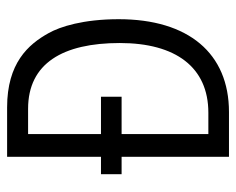

<svg xmlns="http://www.w3.org/2000/svg" viewBox="-82 -581 664 540"><g transform="rotate(-90 250.0 -311.0)"><path d="M79 1H205C370 1 466 -113 466 -309C466 -409 445 -474 427 -506C395 -564 342 -623 218 -623H79V-359H30V-301H79ZM143 -57V-301H248V-359H143V-564H214C342 -564 399 -466 399 -306C399 -149 331 -57 203 -57Z"/></g></svg>

Font: Inconsolata Thin
Style: Regular
Weight: 100
Monospace: yes
Designer: Raph Levien, Cyreal, Brenton Simpson
Foundry: Raph Levien, Cyreal, Google
Version: Version 3.100